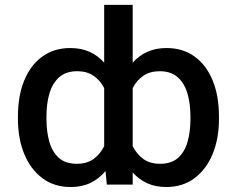

<svg xmlns="http://www.w3.org/2000/svg" viewBox="-20 -747 959 777"><path d="M652.7 9.9Q609.7 9.9 576 -5.3Q542.3 -20.6 517 -49V0H412.3L407 -55Q381.4 -23.8 346.4 -6.9Q311.4 9.9 266 9.9Q199.9 9.9 152.2 -25.4Q104.4 -60.7 78.5 -123Q52.6 -185.4 52.6 -265.6V-275.6Q52.6 -359.4 78.1 -421.5Q103.7 -483.7 151.3 -518.1Q198.9 -552.6 264.6 -552.6Q308.2 -552.6 342.3 -537.3Q376.4 -522 401.6 -493.6V-727.3H517V-493.3Q542.3 -522 576.3 -537.3Q610.4 -552.6 654.1 -552.6Q720.2 -552.6 767.6 -518.1Q815 -483.7 840.6 -421.5Q866.1 -359.4 866.1 -275.6V-265.6Q866.1 -185.4 840.2 -123Q814.3 -60.7 766.5 -25.4Q718.8 9.9 652.7 9.9ZM290.8 -84.2Q331.7 -84.2 358.5 -103.5Q385.3 -122.9 401.6 -155.2V-390.6Q385.7 -421.9 358.7 -440.3Q331.7 -458.8 292.6 -458.8Q247.2 -458.8 219.8 -434.7Q192.5 -410.5 180.2 -369.1Q168 -327.8 168 -275.6V-265.6Q168 -214.8 179.5 -173.7Q191.1 -132.5 218 -108.3Q245 -84.2 290.8 -84.2ZM627.8 -84.2Q674 -84.2 700.8 -108.3Q727.6 -132.5 739.2 -173.7Q750.7 -214.8 750.7 -265.6V-275.6Q750.7 -327.8 738.5 -369.1Q726.2 -410.5 698.9 -434.7Q671.5 -458.8 626.1 -458.8Q587 -458.8 560 -440.3Q533 -421.9 517 -390.6V-155.5Q533.4 -122.9 560.2 -103.5Q587 -84.2 627.8 -84.2Z"/></svg>

Font: Linik Sans Medium
Style: Regular
Weight: 500
Designer: Rasmus Andersson (font), Cristiano Sobral (main changes)
Foundry: rsms
Version: Version 3.018;June 1, 2022;FontCreator 14.0.0.2814 64-bit; t